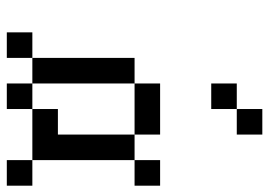

<svg xmlns="http://www.w3.org/2000/svg" viewBox="-136 -674 809 578"><g transform="rotate(90 269.0 -384.5)"><path d="M76.9 -76.9H153.8V0H76.9ZM153.8 -153.8H230.8V-76.9H153.8ZM153.8 -230.8H230.8V-153.8H153.8ZM153.8 -307.7H230.8V-230.8H153.8ZM153.8 -384.6H230.8V-307.7H153.8ZM230.8 -461.5H307.7V-384.6H230.8ZM307.7 -461.5H384.6V-384.6H307.7ZM461.5 -461.5H538.5V-384.6H461.5ZM384.6 -384.6H461.5V-307.7H384.6ZM384.6 -307.7H461.5V-230.8H384.6ZM384.6 -230.8H461.5V-153.8H384.6ZM384.6 -153.8H461.5V-76.9H384.6ZM230.8 -76.9H307.7V0H230.8ZM307.7 -153.8H384.6V-76.9H307.7ZM461.5 -76.9H538.5V0H461.5ZM307.7 -769.2H384.6V-692.3H307.7ZM230.8 -692.3H307.7V-615.4H230.8Z"/></g></svg>

Font: Jacquarda Bastarda 9
Style: Regular
Weight: 400
Designer: Sarah Cadigan-Fried
Version: Version 1.000; ttfautohint (v1.8.4.7-5d5b)